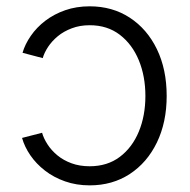

<svg xmlns="http://www.w3.org/2000/svg" viewBox="-20 -568 592 599"><path d="M259.8 10.3Q218.3 10.3 182.9 -2.2Q147.5 -14.6 120.1 -35.9Q92.8 -57.1 74.7 -83.5Q56.6 -109.9 48.8 -137.7L111.3 -153.8Q116.2 -136.2 128.2 -117.7Q140.1 -99.1 158.9 -83.5Q177.7 -67.9 203.1 -58.6Q228.5 -49.3 259.8 -49.3Q314.9 -49.3 353.8 -78.6Q392.6 -107.9 413.1 -157.5Q433.6 -207 433.6 -268.6Q433.6 -330.1 413.1 -379.9Q392.6 -429.7 353.8 -459.5Q314.9 -489.3 259.8 -489.3Q229 -489.3 203.9 -479.7Q178.7 -470.2 160.4 -455.1Q142.1 -439.9 130.1 -421.9Q118.2 -403.8 113.3 -386.7L50.3 -403.3Q58.1 -430.2 76.2 -456.3Q94.2 -482.4 121.3 -503.2Q148.4 -523.9 183.3 -536.1Q218.3 -548.3 259.8 -548.3Q330.6 -548.3 384.8 -512.9Q439 -477.5 469.5 -414.6Q500 -351.6 500 -268.6Q500 -186.5 469.5 -123.5Q439 -60.5 384.8 -25.1Q330.6 10.3 259.8 10.3Z"/></svg>

Font: Inter 17pt Light
Style: Regular
Weight: 300
Version: Version 4.001;git-66647c0bb